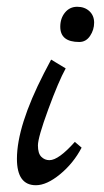

<svg xmlns="http://www.w3.org/2000/svg" viewBox="-20 -548 308 567"><path d="M214 -424Q158 -424 158 -469Q158 -494 172 -511Q186 -528 208 -528Q230 -528 244 -515Q258 -502 258 -481Q258 -460 246 -442Q234 -424 214 -424ZM201 -129 221 -112Q197 -66 157.5 -33.5Q118 -1 86 -1Q30 -1 30 -79Q30 -176 110 -332Q128 -366 131 -372L174 -346Q153 -308 122.5 -225Q92 -142 92 -118.5Q92 -95 102 -85Q112 -75 126 -75Q153 -75 201 -129Z"/></svg>

Font: Marck Script
Style: Regular
Weight: 400
Designer: Denis Masharov, Marck Fogel
Foundry: Denis Masharov
Version: Version 1.002